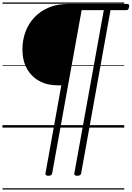

<svg xmlns="http://www.w3.org/2000/svg" viewBox="-20 -1030 1063 1550"><path d="M371 389Q344 389 347 370L475 -341H446Q362 -341 297.5 -376Q233 -411 197 -476.5Q161 -542 161 -631Q161 -707 186 -774Q211 -841 259 -891Q307 -941 374.5 -969.5Q442 -998 527 -998H1009Q1017 -998 1020.5 -992.5Q1024 -987 1022 -974Q1019 -959 1014 -953.5Q1009 -948 1000 -948H872L635 370Q631 389 604 389Q577 389 580 370L818 -948H639L401 370Q398 389 371 389ZM0 490H983V500H0ZM0 -20H983V0H0ZM0 -505H983V-500H0ZM0 -1010H983V-1000H0Z"/></svg>

Font: Playwrite ZA Guides
Style: Regular
Weight: 400
Designer: Veronika Burian, José Scaglione
Foundry: TypeTogether
Version: Version 1.003